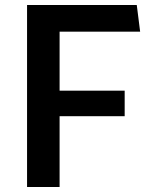

<svg xmlns="http://www.w3.org/2000/svg" viewBox="-20 -750 660 770"><path d="M88.5 0H219V-284H480V-386.5H219V-623H542L528.5 -730H88.5Z"/></svg>

Font: Monaspace Krypton SemiBold
Style: Regular
Weight: 600
Designer: Riley Cran & the Lettermatic Team
Foundry: Lettermatic
Version: Version 1.200 (Monaspace Krypton)